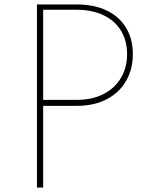

<svg xmlns="http://www.w3.org/2000/svg" viewBox="-20 -845 712 865"><path d="M146.5 0V-825H323.5Q404.5 -825 461.5 -797.2Q518.5 -769.5 548.5 -719Q578.5 -668.5 578.5 -601Q578.5 -534 548.5 -481.2Q518.5 -428.5 461.5 -398.2Q404.5 -368 323.5 -368H174.5V0ZM174.5 -395H323.5Q396 -395 447.2 -421.8Q498.5 -448.5 525.5 -495Q552.5 -541.5 552.5 -601Q552.5 -661 525.5 -706Q498.5 -751 447.2 -776Q396 -801 323.5 -801H174.5Z"/></svg>

Font: Spartan Thin Thin
Style: Regular
Weight: 250
Version: Version 1.004